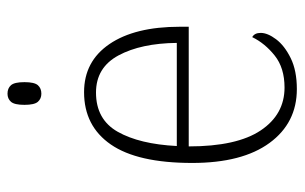

<svg xmlns="http://www.w3.org/2000/svg" viewBox="-166 -616 792 499"><g transform="rotate(-90 229.5 -366.0)"><path d="M248 10Q160 10 108 -61Q56 -132 56 -262Q56 -404 104 -473.5Q152 -543 240 -543Q320 -543 365 -477Q410 -411 410 -294V-271H99Q99 -146 140.5 -84Q182 -22 252 -22Q303 -22 335 -47.5Q367 -73 383 -106Q394 -100 394 -84Q394 -66 377.5 -44Q361 -22 328.5 -6Q296 10 248 10ZM368 -302Q367 -395 335.5 -453.5Q304 -512 239 -512Q169 -512 137 -455.5Q105 -399 100 -302ZM236 -654Q223 -654 215 -663Q207 -672 207 -698Q207 -724 215 -733Q223 -742 236 -742Q250 -742 258 -733Q266 -724 266 -698Q266 -672 258 -663Q250 -654 236 -654Z"/></g></svg>

Font: Noto Serif Georgian SemiCondensed ExtraLight
Style: Regular
Weight: 200
Width: 4
Designer: Monotype Design Team, Akaki Razmadze
Foundry: Google LLC
Version: Version 2.003; ttfautohint (v1.8.4.7-5d5b)